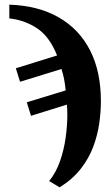

<svg xmlns="http://www.w3.org/2000/svg" viewBox="-20 -564 473 824"><path d="M191 213Q221 176 238 126.5Q255 77 262 25Q269 -27 269 -71Q269 -85 268.5 -93.5Q268 -102 267 -115L113 -67L95 -125L262 -176Q259 -204 255 -224.5Q251 -245 244 -268L66 -213L48 -271L225 -326Q192 -408 138.5 -443Q85 -478 20 -485V-544Q143 -540 231 -490Q319 -440 366 -349Q413 -258 413 -130Q413 -85 406 -35Q399 15 380.5 65Q362 115 327 160Q292 205 236 240Z"/></svg>

Font: NotoSerif-Bold
Style: Regular
Weight: 700
Designer: Monotype Design Team
Foundry: Monotype Imaging Inc.
Version: Version 2.007; ttfautohint (v1.8) -l 8 -r 50 -G 200 -x 14 -D